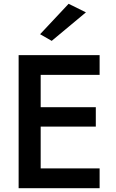

<svg xmlns="http://www.w3.org/2000/svg" viewBox="-20 -990 611 1010"><path d="M432 -925 341 -970 191 -810 252 -775ZM78 -700V0H504V-104H194V-324H484V-426H194V-596H504V-700Z"/></svg>

Font: Jost Medium
Style: Regular
Weight: 500
Version: Version 3.710